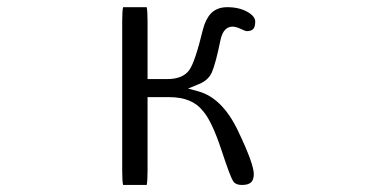

<svg xmlns="http://www.w3.org/2000/svg" viewBox="-20 -509 1040 540"><path d="M392.6 11.2Q395 0.5 395 -28.3V-235.8H456.1Q520.5 -235.8 550.8 -196.8Q575.7 -168.9 603 -86.4Q627 -13.7 634.8 -1Q637.2 2.4 638.2 3.9Q646 11.2 660.2 11.2Q678.7 11.2 686.3 3.7Q693.8 -3.9 693.8 -19.5Q693.8 -48.3 648.9 -142.1Q605 -233.4 538.1 -252L508.8 -259.8L537.1 -271.5Q565.4 -282.2 575.7 -305.2Q586.9 -331.1 600.1 -396.5Q604.5 -416.5 613.3 -425.3Q622.1 -434.1 633.8 -434.1Q644 -434.1 659.2 -426.8Q666.5 -423.3 669.9 -422.4Q673.3 -421.4 673.8 -421.4Q686 -421.4 691.9 -427.2Q697.8 -433.1 697.8 -448.2Q697.8 -462.9 676.8 -475.1Q653.3 -488.8 619.1 -488.8Q590.8 -488.8 573.7 -471.7Q558.6 -456.1 550.8 -426.3Q528.8 -335.4 512.7 -312.5Q494.6 -286.6 450.2 -286.6H395V-449.2Q395 -478 392.6 -488.8H326.2Q323.7 -478 323.7 -449.2V-28.3Q323.7 0.5 326.2 11.2Z"/></svg>

Font: YuPearl-ExtraLight
Style: ExtraLight
Weight: 200
Designer: Max Yao
Foundry: Max-Everyday
Version: Version 1.011; ttfautohint (v1.8.3)